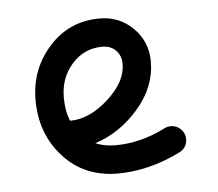

<svg xmlns="http://www.w3.org/2000/svg" viewBox="-35 -368 461 406"><g transform="rotate(-5 195.0 -165.0)"><path d="M200 0Q129 0 84.5 -49Q40 -98 40 -170Q40 -235 82.5 -282.5Q125 -330 190 -330Q232 -330 261 -301Q290 -272 290 -230Q290 -176 250.5 -130.5Q211 -85 158 -68Q177 -60 200 -60Q254 -60 307 -87Q313 -90 320 -90Q332 -90 341 -81.5Q350 -73 350 -60Q350 -42 333 -33Q266 0 200 0ZM230 -230Q230 -248 219 -259Q208 -270 190 -270Q152 -270 126 -241Q100 -212 100 -170Q100 -141 109 -120Q150 -120 190 -156Q230 -192 230 -230Z"/></g></svg>

Font: Pecita
Style: Book
Weight: 400
Width: 7
Version: Version 4.3